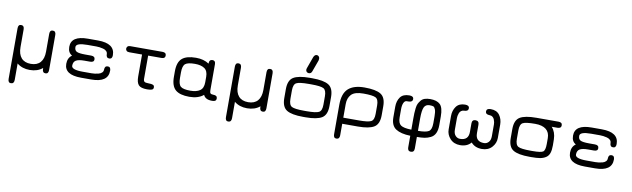

<svg xmlns="http://www.w3.org/2000/svg" viewBox="-49 -1350 7183 2182"><g transform="rotate(10 3542.5 -259.5)"><path d="M467.8 -471.7Q503.9 -471.7 503.9 -427.7V-23.4Q503.9 21.5 469.7 21.5Q433.6 21.5 433.6 -23.4V-34.2Q375 14.6 286.1 14.6Q197.3 14.6 138.7 -34.2V155.3Q138.7 200.2 101.6 200.2Q68.4 200.2 68.4 155.3V-427.7Q68.4 -471.7 102.5 -471.7Q138.7 -471.7 138.7 -427.7V-222.7Q138.7 -141.6 176.3 -98.6Q213.9 -55.7 286.1 -55.7Q358.4 -55.7 396 -98.6Q433.6 -141.6 433.6 -222.7V-427.7Q433.6 -471.7 467.8 -471.7Z M946.3 -197.3H878.9Q812.5 -197.3 783.2 -179.2Q753.9 -161.1 753.9 -117.2Q753.9 -70.3 882.8 -70.3H986.3Q1004.9 -70.3 1023.9 -72.8Q1043 -75.2 1065.9 -81.1Q1088.9 -86.9 1103.5 -101.1Q1118.2 -115.2 1118.2 -135.7Q1118.2 -179.7 1154.3 -179.7Q1188.5 -179.7 1188.5 -135.7Q1188.5 0 993.2 0H876Q683.6 0 683.6 -127Q683.6 -195.3 732.4 -229.5Q683.6 -255.9 683.6 -323.2Q683.6 -450.2 876 -450.2H993.2Q1188.5 -450.2 1188.5 -314.5Q1188.5 -270.5 1154.3 -270.5Q1118.2 -270.5 1118.2 -314.5Q1118.2 -335 1103.5 -349.1Q1088.9 -363.3 1065.9 -369.1Q1043 -375 1023.9 -377.4Q1004.9 -379.9 986.3 -379.9H882.8Q752.9 -379.9 752.9 -333Q752.9 -293.9 779.3 -280.8Q805.7 -267.6 878.9 -267.6H946.3Q991.2 -267.6 991.2 -230.5Q991.2 -197.3 946.3 -197.3Z M1637.7 0Q1565.4 0 1539.6 -28.8Q1513.7 -57.6 1513.7 -127V-379.9H1366.2Q1343.8 -379.9 1334 -390.6Q1324.2 -401.4 1324.2 -415Q1324.2 -428.7 1334 -439.5Q1343.8 -450.2 1366.2 -450.2H1738.3Q1780.3 -450.2 1780.3 -414.1Q1780.3 -379.9 1738.3 -379.9H1584V-114.3Q1584 -87.9 1595.7 -79.1Q1607.4 -70.3 1637.7 -70.3Q1679.7 -70.3 1695.3 -63Q1710.9 -55.7 1710.9 -34.2Q1710.9 -14.6 1693.8 -7.3Q1676.8 0 1637.7 0Z M2392.6 0H2385.7Q2309.6 0 2288.1 -50.8Q2226.6 0 2125 0Q2015.6 0 1964.8 -43.9Q1914.1 -87.9 1914.1 -193.4V-256.8Q1914.1 -362.3 1964.8 -406.2Q2015.6 -450.2 2125 -450.2Q2214.8 -450.2 2275.4 -409.2Q2275.4 -457 2313.5 -457Q2348.6 -457 2348.6 -416V-115.2Q2348.6 -88.9 2357.4 -79.6Q2366.2 -70.3 2392.6 -70.3Q2436.5 -70.3 2436.5 -34.2Q2436.5 0 2392.6 0ZM2125 -379.9Q2042 -379.9 2013.2 -355.5Q1984.4 -331.1 1984.4 -256.8V-193.4Q1984.4 -119.1 2013.2 -94.7Q2042 -70.3 2125 -70.3Q2195.3 -70.3 2235.4 -97.7Q2275.4 -125 2275.4 -193.4V-256.8Q2275.4 -325.2 2235.4 -352.5Q2195.3 -379.9 2125 -379.9Z M2975.6 -471.7Q3011.7 -471.7 3011.7 -427.7V-23.4Q3011.7 21.5 2977.5 21.5Q2941.4 21.5 2941.4 -23.4V-34.2Q2882.8 14.6 2793.9 14.6Q2705.1 14.6 2646.5 -34.2V155.3Q2646.5 200.2 2609.4 200.2Q2576.2 200.2 2576.2 155.3V-427.7Q2576.2 -471.7 2610.4 -471.7Q2646.5 -471.7 2646.5 -427.7V-222.7Q2646.5 -141.6 2684.1 -98.6Q2721.7 -55.7 2793.9 -55.7Q2866.2 -55.7 2903.8 -98.6Q2941.4 -141.6 2941.4 -222.7V-427.7Q2941.4 -471.7 2975.6 -471.7Z M3466.8 0H3438.5Q3306.6 0 3249 -35.6Q3191.4 -71.3 3191.4 -173.8V-276.4Q3191.4 -378.9 3249 -414.6Q3306.6 -450.2 3438.5 -450.2H3466.8Q3597.7 -450.2 3655.3 -414.6Q3712.9 -378.9 3712.9 -276.4V-173.8Q3712.9 -71.3 3655.3 -35.6Q3597.7 0 3466.8 0ZM3438.5 -70.3H3466.8Q3575.2 -70.3 3608.9 -88.4Q3642.6 -106.4 3642.6 -176.8V-273.4Q3642.6 -343.8 3608.9 -361.8Q3575.2 -379.9 3466.8 -379.9H3438.5Q3329.1 -379.9 3295.4 -361.8Q3261.7 -343.8 3261.7 -273.4V-176.8Q3261.7 -106.4 3295.4 -88.4Q3329.1 -70.3 3438.5 -70.3ZM3470.7 -718.8Q3485.4 -718.8 3494.6 -708Q3503.9 -697.3 3503.9 -681.6Q3503.9 -670.9 3501 -661.1L3453.1 -529.3Q3443.4 -500 3417 -500Q3402.3 -500 3392.1 -509.3Q3381.8 -518.6 3381.8 -534.2Q3381.8 -543 3385.7 -553.7L3433.6 -686.5Q3446.3 -718.8 3470.7 -718.8Z M4069.3 -379.9Q3968.8 -379.9 3929.7 -338.4Q3890.6 -296.9 3890.6 -226.6V-70.3H4072.3Q4177.7 -70.3 4211.4 -88.4Q4245.1 -106.4 4245.1 -176.8V-273.4Q4245.1 -343.8 4210.9 -361.8Q4176.8 -379.9 4069.3 -379.9ZM4069.3 -450.2Q4199.2 -450.2 4257.3 -414.6Q4315.4 -378.9 4315.4 -276.4V-173.8Q4315.4 -71.3 4257.8 -35.6Q4200.2 0 4072.3 0H3890.6V133.8Q3890.6 177.7 3853.5 177.7Q3820.3 177.7 3820.3 133.8V-208Q3820.3 -336.9 3882.8 -393.6Q3945.3 -450.2 4069.3 -450.2Z M4828.1 -450.2Q4904.3 -450.2 4941.9 -414.6Q4979.5 -378.9 4979.5 -276.4V-173.8Q4979.5 -118.2 4961.9 -81.5Q4944.3 -44.9 4909.2 -27.8Q4874 -10.7 4838.9 -5.4Q4803.7 0 4752 0V133.8Q4752 177.7 4712.9 177.7Q4675.8 177.7 4675.8 133.8V0Q4566.4 -2.9 4508.3 -40.5Q4450.2 -78.1 4450.2 -173.8V-295.9Q4450.2 -361.3 4481.9 -405.8Q4513.7 -450.2 4586.9 -450.2Q4635.7 -450.2 4635.7 -416Q4635.7 -379.9 4586.9 -379.9H4568.4Q4545.9 -379.9 4533.2 -352.5Q4520.5 -325.2 4520.5 -280.3V-185.5Q4520.5 -119.1 4553.2 -95.7Q4585.9 -72.3 4675.8 -70.3V-196.3Q4675.8 -237.3 4676.8 -260.3Q4677.7 -283.2 4681.6 -317.9Q4685.5 -352.5 4695.3 -372.1Q4705.1 -391.6 4721.7 -412.1Q4738.3 -432.6 4765.1 -441.4Q4792 -450.2 4828.1 -450.2ZM4833 -379.9Q4787.1 -379.9 4769.5 -342.8Q4752 -305.7 4752 -211.9V-70.3Q4842.8 -70.3 4876 -90.8Q4909.2 -111.3 4909.2 -185.5V-264.6Q4909.2 -317.4 4899.4 -343.3Q4889.6 -369.1 4876 -374.5Q4862.3 -379.9 4833 -379.9Z M5377 -45.9Q5332 6.8 5251 6.8Q5178.7 6.8 5135.7 -40Q5092.8 -86.9 5092.8 -147.5V-300.8Q5092.8 -365.2 5126 -411.1Q5159.2 -457 5228.5 -457Q5277.3 -457 5277.3 -422.9Q5277.3 -386.7 5228.5 -386.7Q5209 -386.7 5194.8 -375.5Q5180.7 -364.3 5174.3 -347.2Q5168 -330.1 5165.5 -316.9Q5163.1 -303.7 5163.1 -293V-155.3Q5163.1 -111.3 5185.1 -87.4Q5207 -63.5 5238.3 -63.5Q5335.9 -63.5 5335.9 -160.2V-258.8Q5335.9 -302.7 5376 -302.7Q5417 -302.7 5417 -258.8V-160.2Q5417 -63.5 5514.6 -63.5Q5545.9 -63.5 5567.9 -87.4Q5589.8 -111.3 5589.8 -155.3V-293Q5589.8 -303.7 5587.4 -316.9Q5585 -330.1 5578.6 -347.2Q5572.3 -364.3 5558.1 -375.5Q5543.9 -386.7 5524.4 -386.7Q5475.6 -386.7 5475.6 -422.9Q5475.6 -457 5524.4 -457Q5593.8 -457 5627 -411.1Q5660.2 -365.2 5660.2 -300.8V-147.5Q5660.2 -86.9 5617.2 -40Q5574.2 6.8 5502 6.8Q5421.9 6.8 5377 -45.9Z M6306.6 -450.2Q6350.6 -450.2 6350.6 -415Q6350.6 -379.9 6306.6 -379.9H6241.2Q6288.1 -327.1 6290 -244.1L6291 -172.9Q6291 -117.2 6278.8 -83Q6266.6 -48.8 6237.8 -30.8Q6209 -12.7 6171.9 -6.3Q6134.8 0 6073.2 0H6051.8Q5919.9 0 5862.3 -35.6Q5804.7 -71.3 5804.7 -173.8V-276.4Q5804.7 -378.9 5862.3 -414.6Q5919.9 -450.2 6051.8 -450.2ZM6051.8 -379.9Q5942.4 -379.9 5908.7 -361.8Q5875 -343.8 5875 -273.4V-176.8Q5875 -106.4 5908.7 -88.4Q5942.4 -70.3 6051.8 -70.3H6073.2Q6170.9 -70.3 6195.3 -87.4Q6219.7 -104.5 6219.7 -176.8V-244.1Q6219.7 -310.5 6176.8 -345.2Q6133.8 -379.9 6051.8 -379.9Z M6759.8 -197.3H6692.4Q6626 -197.3 6596.7 -179.2Q6567.4 -161.1 6567.4 -117.2Q6567.4 -70.3 6696.3 -70.3H6799.8Q6818.4 -70.3 6837.4 -72.8Q6856.4 -75.2 6879.4 -81.1Q6902.3 -86.9 6917 -101.1Q6931.6 -115.2 6931.6 -135.7Q6931.6 -179.7 6967.8 -179.7Q7002 -179.7 7002 -135.7Q7002 0 6806.6 0H6689.5Q6497.1 0 6497.1 -127Q6497.1 -195.3 6545.9 -229.5Q6497.1 -255.9 6497.1 -323.2Q6497.1 -450.2 6689.5 -450.2H6806.6Q7002 -450.2 7002 -314.5Q7002 -270.5 6967.8 -270.5Q6931.6 -270.5 6931.6 -314.5Q6931.6 -335 6917 -349.1Q6902.3 -363.3 6879.4 -369.1Q6856.4 -375 6837.4 -377.4Q6818.4 -379.9 6799.8 -379.9H6696.3Q6566.4 -379.9 6566.4 -333Q6566.4 -293.9 6592.8 -280.8Q6619.1 -267.6 6692.4 -267.6H6759.8Q6804.7 -267.6 6804.7 -230.5Q6804.7 -197.3 6759.8 -197.3Z"/></g></svg>

Font: Jura
Style: DemiBold
Weight: 600
Version: Version 2.4